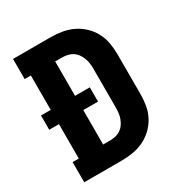

<svg xmlns="http://www.w3.org/2000/svg" viewBox="-171 -863 942 991"><g transform="rotate(-30 300.0 -367.5)"><path d="M46 0V-120H83V-325H25V-410H83V-615H46V-735H269Q303 -735 336.5 -729.5Q370 -724 400.5 -709.5Q431 -695 456 -671.5Q481 -648 497 -618Q513 -588 519 -554.5Q525 -521 525 -487V-248Q525 -214 519 -180.5Q513 -147 497 -117Q481 -87 456 -63.5Q431 -40 400.5 -25.5Q370 -11 336.5 -5.5Q303 0 269 0ZM228 -120H269Q285 -120 301 -123.5Q317 -127 330.5 -135.5Q344 -144 353.5 -157Q363 -170 369 -185Q375 -200 377.5 -216Q380 -232 380 -248V-487Q380 -503 377.5 -519Q375 -535 369 -550Q363 -565 353.5 -578Q344 -591 330.5 -599.5Q317 -608 301 -611.5Q285 -615 269 -615H228V-410H316V-325H228Z"/></g></svg>

Font: Iosevka Etoile Heavy
Style: Regular
Weight: 900
Designer: Belleve Invis
Foundry: Belleve Invis
Version: Version 22.1.2; ttfautohint (v1.8.4)